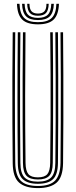

<svg xmlns="http://www.w3.org/2000/svg" viewBox="-20 -967 392 994"><path d="M176.2 6.8Q110.8 6.8 78.6 -21.9Q46.5 -50.5 45.8 -122.8Q44.8 -216.2 44.2 -330.5Q43.8 -444.8 44.1 -565.8Q44.5 -686.8 45.8 -800H59Q58 -722.8 57.6 -634.8Q57.2 -546.8 57.2 -456.2Q57.2 -365.8 57.6 -280.5Q58 -195.2 59 -124Q59.8 -61 86.2 -32.6Q112.8 -4.2 176.2 -4.2Q239.2 -4.2 265.8 -32.6Q292.2 -61 293.2 -124Q294.2 -217 294.6 -331.2Q295 -445.5 294.8 -566.4Q294.5 -687.2 293.2 -800H306.5Q307.5 -697.2 307.9 -581.4Q308.2 -465.5 308 -348Q307.8 -230.5 306.5 -122.8Q305.5 -50 273.2 -21.6Q241 6.8 176.2 6.8ZM176.2 -15.5Q123.5 -15.5 98.1 -39Q72.8 -62.5 72.2 -123Q70.5 -278.8 70.5 -453.4Q70.5 -628 72.2 -800H85.5Q84.2 -693.2 83.9 -575.2Q83.5 -457.2 83.9 -341Q84.2 -224.8 85.5 -123.2Q86 -69.5 107.5 -48Q129 -26.5 176.2 -26.5Q223 -26.5 244.5 -47.9Q266 -69.2 266.5 -123.2Q267.8 -224.2 268.1 -338Q268.5 -451.8 268.1 -569.5Q267.8 -687.2 266.5 -800H280Q281 -692 281.4 -574.4Q281.8 -456.8 281.4 -341Q281 -225.2 280 -123Q279.2 -63 254.4 -39.2Q229.5 -15.5 176.2 -15.5ZM176.2 -37.8Q135.8 -37.8 117.5 -56.6Q99.2 -75.5 98.8 -123.8Q97.8 -216.8 97.2 -330.6Q96.8 -444.5 97.1 -565.4Q97.5 -686.2 98.8 -800H112Q110.5 -636.8 110.2 -472.9Q110 -309 112.2 -123.8Q112.8 -82.2 127 -65.5Q141.2 -48.8 176.2 -48.8Q211 -48.8 225.1 -65.5Q239.2 -82.2 239.8 -123.8Q241.5 -253 241.9 -364.8Q242.2 -476.5 241.8 -582.5Q241.2 -688.5 240 -800H253.2Q254.2 -723 254.6 -635.4Q255 -547.8 255 -457.5Q255 -367.2 254.6 -281.8Q254.2 -196.2 253.2 -123.8Q252.8 -74.8 234.4 -56.2Q216 -37.8 176.2 -37.8ZM176.5 -841Q120.2 -841 95 -865.8Q69.8 -890.5 67.8 -947.2H81Q82.8 -896.2 105 -874.2Q127.2 -852.2 176.5 -852.2Q225.8 -852.2 248 -874.2Q270.2 -896.2 272 -947.2H285.2Q283 -890.5 257.8 -865.8Q232.5 -841 176.5 -841ZM176.5 -863.2Q133.8 -863.2 114.8 -882.8Q95.8 -902.2 94.2 -947.2H107.5Q108.5 -908.2 124.6 -891.4Q140.8 -874.5 176.5 -874.5Q212.2 -874.5 228.2 -891.4Q244.2 -908.2 245.5 -947.2H258.8Q257.2 -902.2 238.1 -882.8Q219 -863.2 176.5 -863.2ZM176.5 -885.5Q147.5 -885.5 134.5 -899.9Q121.5 -914.2 120.8 -947.2H132.5Q132.8 -920.2 143.4 -908.5Q154 -896.8 176.5 -896.8Q199.2 -896.8 209.9 -908.5Q220.5 -920.2 220.5 -947.2H232.2Q231.2 -914.2 218.4 -899.9Q205.5 -885.5 176.5 -885.5Z"/></svg>

Font: Big Shoulders Inline Display
Style: Regular
Weight: 400
Designer: Patric King
Foundry: XO Type Co
Version: Version 1.000